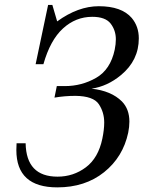

<svg xmlns="http://www.w3.org/2000/svg" viewBox="-20 -768 607 797"><path d="M217.8 9.8Q47.9 9.8 47.9 -145Q47.9 -159.2 48.8 -173.3H86.4Q88.9 -34.7 218.8 -34.7Q284.7 -34.7 336.4 -73.5Q388.2 -112.3 404.8 -192.4Q412.6 -230 412.6 -259.3Q412.6 -302.2 390.1 -335.7Q367.7 -369.1 293.5 -370.1Q249 -370.1 206.1 -362.8L215.8 -410.6H248.5Q319.3 -410.6 378.9 -444.8Q438.5 -479 456.1 -561.5Q460.9 -585 460.9 -604.5Q460.9 -642.1 439.2 -670.2Q417.5 -698.2 362.8 -698.2Q294.4 -698.2 241.5 -649.9Q188.5 -601.6 160.2 -501.5H127.9L179.7 -747.6H197.3L217.3 -679.2Q304.2 -742.2 390.1 -742.2Q484.9 -742.2 526.9 -693.4Q556.2 -658.2 556.2 -608.9Q556.2 -517.6 482.4 -456.5Q426.3 -409.7 359.9 -399.9Q441.9 -391.1 486.3 -346.7Q517.1 -314.9 517.1 -263.2Q517.1 -241.2 512.2 -217.3Q490.7 -116.2 412.1 -53.2Q333.5 9.8 217.8 9.8Z"/></svg>

Font: Munson
Style: Italic
Weight: 400
Italic angle: -12°
Designer: Paul James MIller
Foundry: High-Logic / Made with FontCreator
Version: Version 2.10;May 5, 2019;FontCreator 11.5.0.2430 64-bit